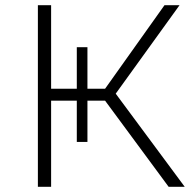

<svg xmlns="http://www.w3.org/2000/svg" viewBox="-20 -720 757 740"><path d="M385 -378 614 -700H672L426 -359L692 0H630L385 -332H317V-173H276V-332H177V0H126V-700H177V-378H276V-538H317V-378Z"/></svg>

Font: Montserrat Z Light
Style: Regular
Weight: 300
Designer: Julieta Ulanovsky
Foundry: Julieta Ulanovsky
Version: Version 8.000